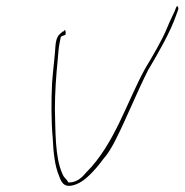

<svg xmlns="http://www.w3.org/2000/svg" viewBox="-20 -591 595 619"><path d="M159 -446C157 -410 151 -366 148 -325C145 -268 145 -199 150 -146C152 -99 157 -55 170 -25C179 1 189 17 226 3C254 -7 287 -43 312 -77C328 -95 339 -114 350 -135C387 -207 420 -291 458 -366L459 -368L460 -369C491 -422 528 -485 548 -542L553 -556C555 -561 555 -562 555 -563V-564C554 -572 552 -571 551 -571C549 -570 546 -564 544 -557L538 -544C534 -535 527 -522 520 -504C502 -460 473 -412 448 -370C389 -263 349 -125 257 -34C249 -24 230 -3 205 -3H200C195 -15 188 -14 181 -31C157 -84 159 -169 157 -240C157 -293 161 -347 166 -398C168 -422 169 -438 173 -457L176 -472C181 -476 188 -477 191 -479C193 -486 191 -494 189 -494C186 -493 187 -493 186 -490H183C168 -478 162 -472 159 -446ZM257 -34V-35Z"/></svg>

Font: Stray Cat
Style: HlExtObl
Weight: 100
Version: Version 1.0